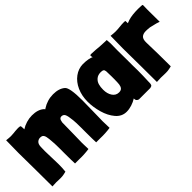

<svg xmlns="http://www.w3.org/2000/svg" viewBox="12 -1006 1509 1509"><g transform="rotate(-45 766.5 -251.5)"><path d="M184 -465Q208 -481 239.5 -490.5Q271 -500 302 -500Q368 -500 404 -468Q404 -467 410 -461Q411 -461 410 -460.5Q409 -460 410 -459L419 -465Q443 -481 474 -490.5Q505 -500 537 -500Q603 -500 639 -468Q667 -443 667 -303Q667 -262 665 -178Q663 -106 663 -75Q663 -41 665 1Q610 9 557 7H510Q508 -23 508 -109V-159Q508 -215 505 -243Q500 -295 491 -313Q482 -331 460 -331Q450 -331 443 -323.5Q436 -316 432 -293Q432 -251 430 -163Q428 -97 428 -68Q428 -37 430 1Q375 9 322 7H275Q273 -23 273 -109V-159Q273 -208 271 -230Q271 -231 270.5 -233.5Q270 -236 270 -243Q268 -276 263.5 -297Q259 -318 247 -326Q239 -331 224 -331Q206 -331 192 -318Q178 -305 177 -275Q176 -260 176 -229Q176 -204 178 -156Q180 -106 180 -81Q180 -36 176 -1Q149 6 132.5 7.5Q116 9 96 8Q87 7 67 7Q44 7 22 9Q22 -111 21 -169Q19 -299 19 -366Q19 -415 21 -505Q53 -501 71 -501Q88 -501 104 -503L121 -505Q143 -507 155 -507Q179 -507 181 -500Q183 -488 183 -465V-464Q184 -464 183.5 -464.5Q183 -465 184 -465Z M1140 -464Q1139 -438 1139 -386Q1139 -316 1140 -281V-221L1141 -161Q1141 -102 1138 -40V-30Q1138 -14 1134 -5.5Q1130 3 1113 6H986Q963 -1 963 -21V-28Q938 -12 908 -2.5Q878 7 850 7Q797 7 760.5 -36Q724 -79 706 -142.5Q688 -206 688 -266Q688 -332 712 -385.5Q736 -439 778 -470Q820 -501 871 -502Q902 -502 929 -497Q956 -492 963 -485Q963 -490 961 -498Q959 -506 962 -510Q964 -512 976 -512Q994 -512 1023.5 -509.5Q1053 -507 1061 -506L1124 -503H1137Q1137 -498 1138.5 -486Q1140 -474 1140 -464ZM915 -143Q937 -143 947 -155Q957 -167 959.5 -187Q962 -207 962 -247V-273Q962 -316 960.5 -331.5Q959 -347 951.5 -352.5Q944 -358 925 -358Q893 -358 873 -340.5Q853 -323 847 -298Q841 -278 841 -246Q841 -202 861 -172.5Q881 -143 915 -143Z M1375 -489Q1417 -502 1484 -502Q1533 -502 1533 -497L1532 -445L1533 -310L1506 -319L1448 -333Q1424 -336 1405 -336Q1374 -336 1358 -321Q1342 -306 1343 -269Q1347 -146 1347 -1Q1321 6 1304 7.5Q1287 9 1261 8Q1251 7 1229 7Q1205 7 1183 9Q1183 -111 1182 -169Q1180 -299 1180 -366Q1180 -415 1182 -505Q1214 -501 1232 -501Q1258 -501 1283 -504Q1307 -507 1330 -507Q1347 -507 1347 -504L1348 -480V-479Q1353 -480 1360.5 -483.5Q1368 -487 1375 -489Z"/></g></svg>

Font: Londrina Solid Black
Style: Regular
Weight: 900
Designer: Marcelo Magalhaes
Foundry: Marcelo Magalhães
Version: Version 1.002